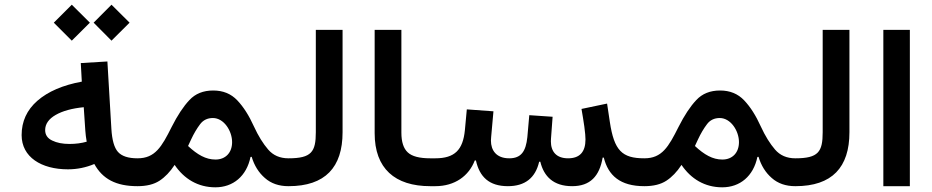

<svg xmlns="http://www.w3.org/2000/svg" viewBox="-20 -799 4000 824"><path d="M288.1 -624.5 365.7 -701.7 288.1 -778.8 210.9 -701.7ZM458.5 -624.5 536.1 -701.7 458.5 -778.8 381.8 -701.7ZM331.1 -448.7C249.5 -433.6 186 -406.2 140.6 -366.7C95.2 -327.1 72.8 -277.8 72.8 -219.2C72.8 -125 157.2 -72.3 271.5 -72.3C311 -72.3 349.1 -80.1 384.8 -95.2C419.9 -31.2 477.5 0 569.8 0H570.3V-119.6H569.8C530.3 -119.6 502.4 -128.9 486.3 -147C470.2 -165 460.9 -197.8 458 -246.1L440.9 -535.2L326.7 -528.3ZM346.2 -237.8C347.7 -222.2 348.6 -209 352.1 -190.9C330.1 -184.6 305.2 -181.2 278.3 -181.2C248.5 -181.2 224.1 -186 204.1 -195.8C184.1 -205.1 173.8 -220.2 173.8 -240.7C173.8 -266.6 189 -288.6 218.8 -305.7C248.5 -322.8 289.1 -334 339.4 -338.9Z M570.3 -119.6C558.1 -119.6 552.2 -99.6 552.2 -60.1C552.2 -20 558.1 0 570.3 0C609.4 0 640.6 -7.8 664.6 -23.4C688.5 -39.1 710 -61.5 729.5 -91.3C770 -31.2 829.6 4.9 904.3 4.9C980.5 4.9 1038.1 -43 1055.2 -125.5L1060.1 -126C1071.3 -88.4 1090.3 -58.1 1116.7 -35.2C1143.1 -11.7 1176.8 0 1217.8 0H1218.3V-119.6H1217.8C1181.2 -119.6 1152.3 -132.3 1130.9 -157.2C1109.4 -182.1 1088.9 -214.8 1069.8 -256.3C1048.8 -302.7 1025.4 -339.8 998.5 -368.2C971.7 -396.5 937.5 -410.6 895 -410.6C852.5 -410.6 818.4 -397 793 -369.6C767.1 -342.3 741.7 -303.7 716.8 -254.4C673.8 -168.5 645.5 -119.6 570.3 -119.6ZM799.8 -199.7C812 -226.1 825.2 -248 838.9 -266.1C852.1 -283.7 870.6 -292.5 893.6 -292.5C940.9 -292.5 976.1 -237.3 976.1 -189C976.1 -144 948.2 -114.3 904.8 -114.3C863.3 -114.3 827.6 -134.8 787.1 -172.4Z M1218.3 -119.6C1206.5 -119.6 1199.7 -106.4 1199.7 -60.1C1199.7 -13.7 1206.5 0 1218.3 0C1376 0 1450.2 -81.1 1450.2 -231.4V-670.9H1335.4V-231.4C1335.4 -147.5 1316.9 -119.6 1218.3 -119.6Z M1587.9 -227.1C1587.9 -76.2 1674.3 0 1826.7 0H1827.1V-119.6H1826.7C1780.3 -119.6 1748 -127.9 1730 -145C1711.9 -161.6 1702.6 -189.9 1702.6 -229.5V-670.9H1587.9Z M2571.3 -122.6C2590.3 -45.9 2641.6 0 2745.1 0H2745.6V-119.6H2745.1C2649.4 -119.6 2615.7 -152.8 2597.2 -275.9L2585.4 -354.5L2475.6 -331.5C2480 -305.7 2484.4 -280.3 2487.8 -255.4C2491.2 -230.5 2492.7 -211.9 2492.7 -200.7C2492.7 -146.5 2467.8 -119.6 2418 -119.6C2367.2 -119.6 2344.2 -148.9 2344.2 -192.4C2344.2 -196.3 2344.2 -200.2 2344.7 -204.6L2351.6 -297.9L2251.5 -304.7L2243.2 -210.4C2236.8 -149.4 2216.8 -119.6 2165.5 -119.6C2110.4 -119.6 2086.9 -153.3 2086.9 -195.8C2086.9 -200.7 2087.4 -206.1 2087.9 -211.4L2097.7 -321.3L1983.4 -329.6L1975.1 -240.2C1966.8 -155.8 1931.6 -119.6 1848.1 -119.6H1827.1C1814.9 -119.6 1809.1 -103.5 1809.1 -61C1809.1 -18.1 1814.9 0 1827.1 0H1848.1C1932.1 0 1992.2 -43.9 2017.6 -110.4H2022.5C2038.1 -40 2079.1 0 2159.7 0C2232.9 0 2277.8 -35.2 2293.9 -105H2298.8C2314 -42 2355 0 2435.5 0C2513.2 0 2552.7 -43 2566.4 -122.6Z M2745.6 -119.6C2733.4 -119.6 2727.5 -99.6 2727.5 -60.1C2727.5 -20 2733.4 0 2745.6 0C2784.7 0 2815.9 -7.8 2839.8 -23.4C2863.8 -39.1 2885.3 -61.5 2904.8 -91.3C2945.3 -31.2 3004.9 4.9 3079.6 4.9C3155.8 4.9 3213.4 -43 3230.5 -125.5L3235.4 -126C3246.6 -88.4 3265.6 -58.1 3292 -35.2C3318.4 -11.7 3352.1 0 3393.1 0H3393.6V-119.6H3393.1C3356.4 -119.6 3327.6 -132.3 3306.2 -157.2C3284.7 -182.1 3264.2 -214.8 3245.1 -256.3C3224.1 -302.7 3200.7 -339.8 3173.8 -368.2C3147 -396.5 3112.8 -410.6 3070.3 -410.6C3027.8 -410.6 2993.7 -397 2968.3 -369.6C2942.4 -342.3 2917 -303.7 2892.1 -254.4C2849.1 -168.5 2820.8 -119.6 2745.6 -119.6ZM2975.1 -199.7C2987.3 -226.1 3000.5 -248 3014.2 -266.1C3027.3 -283.7 3045.9 -292.5 3068.8 -292.5C3116.2 -292.5 3151.4 -237.3 3151.4 -189C3151.4 -144 3123.5 -114.3 3080.1 -114.3C3038.6 -114.3 3002.9 -134.8 2962.4 -172.4Z M3393.6 -119.6C3381.8 -119.6 3375 -106.4 3375 -60.1C3375 -13.7 3381.8 0 3393.6 0C3551.3 0 3625.5 -81.1 3625.5 -231.4V-670.9H3510.7V-231.4C3510.7 -147.5 3492.2 -119.6 3393.6 -119.6Z M3884.8 -670.9H3771V0H3884.8Z"/></svg>

Font: Estedad SemiBold
Style: Regular
Weight: 600
Designer: Amin Abedi
Version: Version 7.3